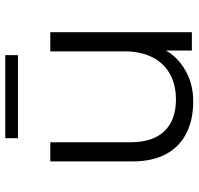

<svg xmlns="http://www.w3.org/2000/svg" viewBox="-32 -700 737 712"><g transform="rotate(-90 336.0 -343.5)"><path d="M316 5Q249 5 199 -20Q149 -45 121.5 -95Q94 -145 94 -220V-525H165V-228Q165 -144 206.5 -101.5Q248 -59 323 -59Q378 -59 418.5 -81.5Q459 -104 480.5 -147Q502 -190 502 -250V-525H573V0H505V-96Q481 -54 438 -28Q386 5 316 5ZM180 -645V-692H488V-645Z"/></g></svg>

Font: Modern
Style: Small
Weight: 400
Designer: Julieta Ulanovsky
Foundry: Julieta Ulanovsky
Version: Version 8.000